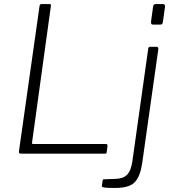

<svg xmlns="http://www.w3.org/2000/svg" viewBox="-20 -762 856 952"><path d="M176 -732Q177 -742 187 -742H226Q235 -742 232 -730L139 -56Q137 -48 145 -48H504Q514 -48 513 -39L509 -7Q508 -2 506.5 -1Q505 0 501 0H84Q72 0 74 -12L176 -732ZM685 47Q676 111 649 140.5Q622 170 551 170Q506 170 495 167.5Q484 165 485 159L489 133Q490 129 491 128Q492 127 495 127L552 125Q590 124 609.5 105Q629 86 636 40L715 -521Q716 -526 718 -528Q720 -530 725 -530H756Q761 -530 763.5 -526.5Q766 -523 765 -518L685 47ZM788 -655Q787 -648 784.5 -644Q782 -640 774 -640H739Q732 -640 730 -644.5Q728 -649 729 -656L739 -729Q741 -742 753 -742H788Q793 -742 796.5 -737.5Q800 -733 798 -727Z"/></svg>

Font: Libre Franklin Thin ExtraLight
Style: Italic
Weight: 250
Italic angle: -8°
Version: Version 3.000